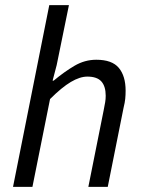

<svg xmlns="http://www.w3.org/2000/svg" viewBox="-20 -732 559 752"><path d="M31 0 173 -712H250L202 -477L186 -416H190Q232 -451 272 -474.5Q312 -498 357 -498Q419 -498 445.5 -466Q472 -434 472 -377Q472 -360 470.5 -345Q469 -330 464 -310L402 0H326L386 -300Q390 -320 392 -332Q394 -344 394 -357Q394 -394 377 -413Q360 -432 322 -432Q293 -432 257.5 -411Q222 -390 176 -344L107 0Z"/></svg>

Font: Matigon Symbol
Style: Regular
Weight: 400
Designer: Paul D. Hunt
Foundry: Adobe Systems Incorporated
Version: Version 2.021;PS 2.000;hotconv 1.0.86;makeotf.lib2.5.63406